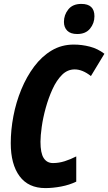

<svg xmlns="http://www.w3.org/2000/svg" viewBox="-20 -952 554 982"><path d="M212 10Q125 10 80 -51Q35 -112 35 -220Q35 -287 48.5 -358Q62 -429 89 -494.5Q116 -560 155 -612Q194 -664 244.5 -694Q295 -724 357 -724Q399 -724 439.5 -713.5Q480 -703 514 -677L445 -563Q402 -597 362 -597Q325 -597 297 -569Q269 -541 248.5 -496Q228 -451 214 -400.5Q200 -350 193.5 -303.5Q187 -257 187 -227Q187 -169 203.5 -143.5Q220 -118 251 -118Q281 -118 311 -127.5Q341 -137 370 -152V-23Q335 -6 292.5 2Q250 10 212 10ZM375 -778Q341 -778 324 -795Q307 -812 307 -840Q307 -876 329.5 -904Q352 -932 396 -932Q463 -932 463 -869Q463 -833 440.5 -805.5Q418 -778 375 -778Z"/></svg>

Font: Noto Sans ExtraCondensed ExtraBold
Style: Italic
Weight: 800
Width: 2
Italic angle: -12°
Designer: Monotype Design Team
Foundry: Monotype Imaging Inc.
Version: Version 2.013; ttfautohint (v1.8.4.7-5d5b)